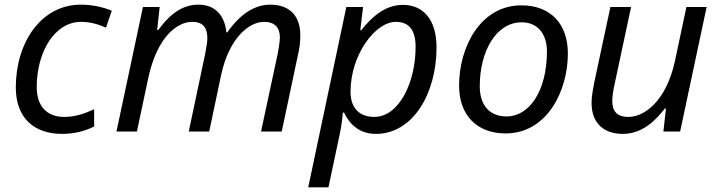

<svg xmlns="http://www.w3.org/2000/svg" viewBox="-20 -566 3089 826"><path d="M247 10C302 10 348 -3 385 -22V-96C344 -77 303 -63 256 -63C181 -63 138 -110 138 -191C138 -343 215 -472 329 -472C372 -472 409 -459 436 -447L461 -520C422 -536 375 -546 328 -546C156 -546 48 -382 48 -190C48 -57 128 10 247 10Z M569 0 618 -231C656 -407 742 -472 807 -472C854 -472 872 -446 872 -402C872 -388 869 -366 863 -336L792 0H880L931 -242C965 -402 1051 -472 1116 -472C1163 -472 1184 -446 1184 -406C1184 -386 1180 -365 1175 -336L1103 0H1192L1261 -326C1268 -355 1272 -382 1272 -414C1272 -499 1225 -546 1142 -546C1061 -546 998 -485 958 -427H954C946 -500 906 -546 833 -546C751 -546 697 -486 661 -437H656L667 -536H595L481 0Z M1393 240 1442 9C1447 -12 1454 -63 1455 -82H1460C1483 -33 1525 10 1597 10C1758 10 1858 -166 1858 -362C1858 -483 1800 -545 1713 -545C1638 -545 1581 -495 1534 -436H1530L1542 -536H1470L1306 240ZM1590 -63C1521 -63 1488 -107 1488 -171C1488 -330 1594 -472 1683 -472C1740 -472 1768 -436 1768 -364C1768 -214 1698 -63 1590 -63Z M2155 8C2333 8 2423 -174 2423 -336C2423 -464 2348 -543 2223 -543C2046 -543 1955 -362 1955 -198C1955 -71 2031 8 2155 8ZM2160 -65C2087 -65 2044 -112 2044 -195C2044 -345 2114 -470 2224 -470C2304 -470 2333 -406 2333 -346C2333 -170 2254 -65 2160 -65Z M2525 -123C2525 -36 2578 10 2659 10C2745 10 2802 -50 2840 -99H2845L2834 0H2906L3020 -536H2933L2884 -305C2846 -129 2751 -63 2684 -63C2633 -63 2614 -89 2614 -132C2614 -148 2617 -170 2623 -199L2695 -536H2606L2536 -209C2531 -178 2525 -154 2525 -123Z"/></svg>

Font: BC Sans
Style: Italic
Weight: 400
Italic angle: -12°
Designer: Monotype Design Team
Designer: Province of B.C.
Foundry: Monotype Imaging Inc.
Version: Version 2.000;GOOG;noto-source:20170915:90ef993387c0